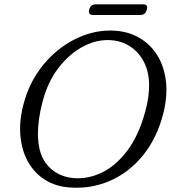

<svg xmlns="http://www.w3.org/2000/svg" viewBox="-20 -856 809 891"><path d="M514.5 -713.5Q579 -709 629.2 -679Q679.5 -649 710.8 -598Q742 -547 750 -479.2Q758 -411.5 738.5 -332.5Q709 -215.5 644 -135.5Q579 -55.5 490.8 -17Q402.5 21.5 303 14Q238 9.5 188 -22.2Q138 -54 108.5 -108Q79 -162 74 -233.8Q69 -305.5 94 -390Q116 -464.5 158.8 -525.8Q201.5 -587 258.8 -630.8Q316 -674.5 381.5 -696.2Q447 -718 514.5 -713.5ZM321.5 -29.5Q388 -24 452.8 -55.2Q517.5 -86.5 570.5 -156.5Q623.5 -226.5 654 -338Q663.5 -372.5 667.8 -403Q672 -433.5 672 -460Q671.5 -522.5 648.2 -567.8Q625 -613 586.2 -639Q547.5 -665 500 -669Q435 -675.5 369.8 -642.2Q304.5 -609 253 -543Q201.5 -477 177.5 -384Q166 -340.5 161 -303.2Q156 -266 156 -234Q156.5 -136.5 203 -86Q249.5 -35.5 321.5 -29.5ZM394 -811.5Q400.5 -836 424.5 -836H644Q668 -836 661.5 -811.5Q655 -786.5 631 -786.5H411.5Q387.5 -786.5 394 -811.5Z"/></svg>

Font: Fraunces 9pt S100 Light
Style: Italic
Weight: 300
Italic angle: -16°
Version: Version 1.000; ttfautohint (v1.8.3)